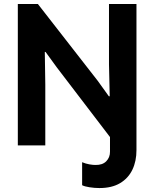

<svg xmlns="http://www.w3.org/2000/svg" viewBox="-20 -740 785 977"><path d="M486 216.9Q461.1 216.9 435.6 212.9Q410 208.9 397.9 202.4V85.4Q415.8 93 434.7 96.3Q453.5 99.6 465.9 99.4Q501.5 100.2 520.8 80.5Q540.1 60.8 539.7 31.3V-49.4L674.4 -65.5V23.3Q674.6 80.1 653.6 123.7Q632.6 167.3 590.8 192.1Q549 216.9 486 216.9ZM70.7 0V-719.7H172.7L477.5 -328.5L533.8 -250.2H538.3L534.6 -412.8V-719.7H674.4V0H572.3L269.5 -396.5L211.9 -475.6H208L210.5 -309.5V0Z"/></svg>

Font: Reddit Sans
Style: Regular
Weight: 400
Designer: Stephen Hutchings
Foundry: Reddit
Version: Version 1.014